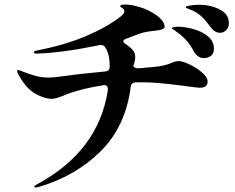

<svg xmlns="http://www.w3.org/2000/svg" viewBox="-20 -791 1040 849"><path d="M898 -431Q898 -416 889 -409.5Q880 -403 863 -403Q854 -403 803 -410Q677 -427 619 -427H579Q559 -425 558 -406Q535 -230 423.5 -120.5Q312 -11 150 36Q143 38 138 38Q132 38 132 35Q132 30 142 25Q416 -122 457 -393V-397Q457 -407 451.5 -411.5Q446 -416 436 -414Q353 -401 291 -380Q279 -376 261 -368Q242 -361 231 -357.5Q220 -354 207 -354Q178 -354 137.5 -376Q97 -398 64 -457Q56 -470 56 -477Q56 -482 60 -482Q62 -482 71 -478Q112 -462 139 -455Q166 -448 194 -448Q218 -448 283 -457Q310 -462 445 -475Q465 -477 465 -497V-499Q465 -553 445 -582Q438 -592 427 -592Q421 -592 418 -591Q252 -557 141 -554Q130 -554 130 -559Q130 -565 140 -567Q268 -592 361.5 -632Q455 -672 515 -719Q530 -731 530 -741Q530 -749 520.5 -755.5Q511 -762 511 -763Q511 -771 533 -771Q558 -771 593 -761Q637 -749 672.5 -723Q708 -697 708 -672Q708 -659 664 -655Q634 -652 615.5 -647.5Q597 -643 565 -630Q556 -626 541 -621Q525 -616 525 -608Q525 -603 534 -597Q546 -590 558 -579Q578 -563 578 -539Q578 -522 569 -499Q576 -489 590 -489Q606 -489 624 -492Q692 -496 723 -507Q729 -509 744 -515Q759 -521 769 -521Q787 -521 818.5 -506Q850 -491 874 -470Q898 -449 898 -431ZM992 -689Q992 -669 980 -657.5Q968 -646 953 -646Q930 -646 912 -670Q891 -699 874 -715.5Q857 -732 833 -744Q824 -748 812.5 -752Q801 -756 801 -759Q801 -764 823 -767Q845 -770 860 -770Q910 -770 951 -749.5Q992 -729 992 -689ZM926 -575Q926 -554 912.5 -544Q899 -534 882 -534Q869 -534 857.5 -541Q846 -548 838 -562Q823 -591 805 -611.5Q787 -632 761 -650Q754 -656 747 -660Q740 -664 740 -666Q740 -670 750 -671.5Q760 -673 767 -673Q794 -673 831.5 -663.5Q869 -654 897.5 -632Q926 -610 926 -575Z"/></svg>

Font: Shippori Mincho B1
Style: Bold
Weight: 700
Designer: FONTDASU
Foundry: FONTDASU / Google Inc. / but / Adobe
Version: Version 3.110; ttfautohint (v1.8.3)